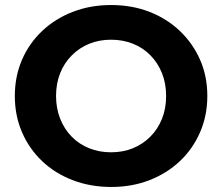

<svg xmlns="http://www.w3.org/2000/svg" viewBox="-20 -732 884 764"><path d="M423 12Q340 12 269.5 -15Q199 -42 147.5 -91Q96 -140 67.5 -206Q39 -272 39 -350Q39 -428 67.5 -494Q96 -560 148 -609Q200 -658 270 -685Q340 -712 422 -712Q505 -712 574.5 -685Q644 -658 695.5 -609Q747 -560 776 -494.5Q805 -429 805 -350Q805 -272 776 -205.5Q747 -139 695.5 -90.5Q644 -42 574.5 -15Q505 12 423 12ZM422 -126Q469 -126 508.5 -142Q548 -158 578 -188Q608 -218 624.5 -259Q641 -300 641 -350Q641 -400 624.5 -441Q608 -482 578.5 -512Q549 -542 509 -558Q469 -574 422 -574Q375 -574 335.5 -558Q296 -542 266 -512Q236 -482 219.5 -441Q203 -400 203 -350Q203 -301 219.5 -259.5Q236 -218 265.5 -188Q295 -158 335 -142Q375 -126 422 -126Z"/></svg>

Font: Montserrat Thin
Style: Bold
Weight: 700
Version: Version 9.000